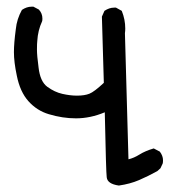

<svg xmlns="http://www.w3.org/2000/svg" viewBox="-20 -495 540 586"><path d="M299.8 -152.3Q255.9 -133.8 211.9 -133.8Q170.9 -133.8 128.9 -146.5Q92.8 -157.2 66.9 -186Q41 -214.8 31.2 -264.6Q22.5 -305.7 22.5 -335.9Q22.5 -363.3 28.3 -406.2Q31.2 -436.5 46.9 -464.8Q61.5 -474.6 76.2 -474.6Q78.1 -474.6 82 -474.6L98.6 -465.8Q109.4 -454.1 109.4 -438.5Q109.4 -431.6 108.4 -429.7Q95.7 -402.3 93.8 -370.1Q92.8 -362.3 92.8 -343.8Q92.8 -325.2 97.7 -289.1Q102.5 -246.1 124.5 -230Q146.5 -213.9 170.4 -208.5Q194.3 -203.1 214.8 -203.1Q238.3 -203.1 252.9 -209Q267.6 -214.8 296.9 -242.2L291 -444.3L298.8 -461.9Q313.5 -471.7 328.1 -471.7Q330.1 -471.7 334 -471.7L351.6 -461.9Q362.3 -435.5 362.3 -408.2Q362.3 -400.4 361.3 -393.6L372.1 -8.8Q388.7 -12.7 405.8 -23.4Q422.9 -34.2 449.2 -42L467.8 -32.2Q477.5 -19.5 477.5 -5.9Q477.5 1 476.6 3.9L469.7 18.6L460 27.3Q431.6 43 404.3 54.7Q377 66.4 342.8 71.3Q307.6 66.4 305.7 45.9Q303.7 33.2 299.8 -152.3Z"/></svg>

Font: JasonHandwriting2
Style: SemiBold
Weight: 600
Version: Version 1.04.7